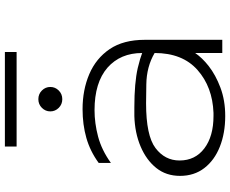

<svg xmlns="http://www.w3.org/2000/svg" viewBox="-98 -832 942 786"><g transform="rotate(-90 373.0 -439.0)"><path d="M291 -360Q310 -360 327 -360Q427 -360 488 -346Q529 -336 549 -328Q549 -417 489 -470Q428 -523 315 -523Q262 -523 207 -508.5Q152 -494 99 -456V-506Q147 -541 201.5 -556.5Q256 -572 319 -572Q398 -572 462.5 -544.5Q527 -517 565 -461Q603 -405 603 -317V0H549V-111Q529 -82 496 -56Q459 -27 407 -7.5Q355 12 291 12Q221 12 165.5 -10Q110 -32 78 -73.5Q46 -115 46 -173Q46 -230 78.5 -270.5Q111 -311 166.5 -334.5Q222 -358 291 -360ZM549 -277Q493 -310 420.5 -311Q348 -312 343 -312Q211 -312 160 -273.5Q109 -235 109 -175Q109 -111 158.5 -73.5Q208 -36 291 -36Q297 -36 304 -36Q410 -40 479.5 -101.5Q549 -163 549 -277ZM360 -655Q339 -655 324.5 -669.5Q310 -684 310 -704Q310 -724 324.5 -738.5Q339 -753 360 -753Q381 -753 395.5 -738.5Q410 -724 410 -704Q410 -684 395.5 -669.5Q381 -655 360 -655ZM166 -842V-890H553V-842Z"/></g></svg>

Font: Bounded
Style: Regular
Weight: 200
Designer: Vlad Churkin
Version: Version 1.0